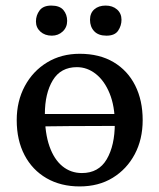

<svg xmlns="http://www.w3.org/2000/svg" viewBox="-20 -660 572 689"><path d="M266 9Q198 9 147 -20.5Q96 -50 68 -103.5Q40 -157 40 -229Q40 -297 69 -351Q98 -405 149 -436Q200 -467 266 -467Q337 -467 387.5 -437Q438 -407 465 -353.5Q492 -300 492 -229Q492 -160 463.5 -106.5Q435 -53 384.5 -22Q334 9 266 9ZM274 -39Q334 -39 363 -88.5Q392 -138 392 -217Q392 -279 373.5 -324.5Q355 -370 324 -394.5Q293 -419 256 -419Q198 -419 169.5 -372Q141 -325 141 -250Q141 -182 157.5 -135Q174 -88 204 -63.5Q234 -39 274 -39ZM67 -205Q67 -211 69 -226.5Q71 -242 76 -251H431Q431 -241 429 -230Q427 -219 422 -208Q406 -208 354 -208Q302 -208 227.5 -207.5Q153 -207 67 -205ZM362 -532Q333 -532 318 -548Q303 -564 303 -589Q303 -613 318.5 -626.5Q334 -640 359 -640Q384 -640 400 -626Q416 -612 416 -589Q416 -568 404 -550Q392 -532 362 -532ZM166 -532Q141 -532 125 -546.5Q109 -561 109 -583Q109 -605 122 -622.5Q135 -640 164 -640Q194 -640 207.5 -624Q221 -608 221 -585Q221 -562 205 -547Q189 -532 166 -532Z"/></svg>

Font: Vollkorn
Style: Regular
Weight: 400
Designer: Friedrich Althausen
Foundry: Friedrich Althausen
Version: Version 4.104